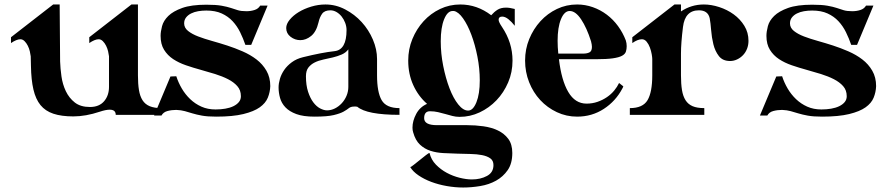

<svg xmlns="http://www.w3.org/2000/svg" viewBox="-20 -529 3946 856"><path d="M246 -509 248 -255Q249 -224 254 -188.5Q259 -153 273.5 -122.5Q288 -92 313.5 -72Q339 -52 381 -52Q422 -52 444 -77.5Q466 -103 466 -142V-278Q465 -287 462 -300Q459 -313 453 -325Q447 -337 438.5 -345.5Q430 -354 420 -354Q403 -354 378 -337V-363L566 -509H595V-193Q595 -155 599.5 -127.5Q604 -100 615.5 -82Q627 -64 647.5 -55.5Q668 -47 700 -47V-17H483H496Q496 -40 469 -40Q452 -40 425 -31Q362 -10 307 -10Q254 -10 218 -22Q182 -34 160.5 -60.5Q139 -87 129 -130Q119 -173 118 -235L117 -278Q116 -287 113 -300Q110 -313 104 -325Q98 -337 89.5 -345.5Q81 -354 71 -354Q54 -354 29 -337V-363L217 -509Z M766 -39Q745 -39 726.5 -34Q708 -29 700 -14H667L740 -188L766 -189Q775 -161 790.5 -134.5Q806 -108 828 -87Q850 -66 878 -53.5Q906 -41 941 -41Q964 -41 984.5 -44.5Q1005 -48 1020.5 -55.5Q1036 -63 1045 -74Q1054 -85 1054 -100Q1054 -127 1038 -145Q1022 -163 996.5 -176Q971 -189 939 -199Q907 -209 874 -218Q841 -227 809 -238Q777 -249 752 -265.5Q727 -282 711.5 -307Q696 -332 696 -369Q696 -388 702.5 -412.5Q709 -437 730.5 -458Q752 -479 792.5 -493.5Q833 -508 900 -508Q943 -508 968 -503.5Q993 -499 1009.5 -493.5Q1026 -488 1040.5 -483.5Q1055 -479 1079 -479Q1098 -479 1115 -484.5Q1132 -490 1140 -504H1173L1100 -329H1074Q1064 -358 1050.5 -385.5Q1037 -413 1017 -434.5Q997 -456 968.5 -469Q940 -482 900 -482Q881 -482 863.5 -479Q846 -476 832 -469Q818 -462 809.5 -451Q801 -440 801 -425Q801 -405 818.5 -391Q836 -377 863.5 -366.5Q891 -356 925 -346.5Q959 -337 993 -326Q1027 -315 1061.5 -300Q1096 -285 1123.5 -264Q1151 -243 1168 -213.5Q1185 -184 1185 -145Q1184 -118 1174 -93.5Q1164 -69 1138 -50.5Q1112 -32 1065 -20.5Q1018 -9 944 -9Q905 -9 880.5 -13.5Q856 -18 838 -23.5Q820 -29 804 -33.5Q788 -38 766 -39Z M1661 -193Q1661 -118 1681.5 -82.5Q1702 -47 1761 -47V-17Q1616 -17 1573 -53Q1570 -54 1566.5 -54Q1563 -54 1560 -54Q1544 -54 1535.5 -47Q1527 -40 1512 -31.5Q1497 -23 1468 -16Q1439 -9 1382 -9Q1332 -9 1301 -20.5Q1270 -32 1252.5 -50.5Q1235 -69 1228.5 -92.5Q1222 -116 1222 -139Q1222 -157 1228 -177.5Q1234 -198 1247 -217Q1260 -236 1281 -251.5Q1302 -267 1331 -274Q1416 -295 1472 -301Q1525 -307 1525 -395Q1525 -411 1519 -427Q1513 -443 1503 -455.5Q1493 -468 1480 -475.5Q1467 -483 1453 -483Q1427 -483 1416 -467.5Q1405 -452 1400 -429Q1390 -387 1367 -368.5Q1344 -350 1319 -350Q1295 -350 1275.5 -365Q1256 -380 1256 -404Q1256 -422 1271.5 -441Q1287 -460 1311.5 -475Q1336 -490 1367.5 -499.5Q1399 -509 1431 -509Q1477 -509 1519 -487Q1561 -465 1592.5 -430.5Q1624 -396 1642.5 -352.5Q1661 -309 1661 -266ZM1533 -309Q1522 -294 1503.5 -286Q1485 -278 1464 -273Q1443 -268 1421.5 -263.5Q1400 -259 1383 -250.5Q1366 -242 1355 -228Q1344 -214 1344 -189Q1344 -149 1353.5 -120Q1363 -91 1377 -72.5Q1391 -54 1407.5 -45.5Q1424 -37 1438 -37Q1456 -37 1473 -45.5Q1490 -54 1503.5 -68.5Q1517 -83 1525 -102Q1533 -121 1533 -142Z M1822 61Q1819 52 1819 40Q1819 10 1835.5 -21Q1852 -52 1884 -66Q1845 -100 1822.5 -149.5Q1800 -199 1800 -259Q1800 -310 1818.5 -355Q1837 -400 1868.5 -434.5Q1900 -469 1942 -489Q1984 -509 2032 -509Q2107 -509 2170 -461Q2183 -476 2198 -485.5Q2213 -495 2236 -495Q2252 -495 2275 -489V-414Q2261 -432 2246.5 -443.5Q2232 -455 2219 -455Q2203 -455 2203 -441Q2203 -431 2218 -409Q2265 -339 2265 -259Q2265 -207 2245.5 -161.5Q2226 -116 2193.5 -82Q2161 -48 2118.5 -28Q2076 -8 2029 -8Q2012 -8 1997 -12Q1982 -16 1966 -20.5Q1950 -25 1933 -29Q1916 -33 1897 -33Q1871 -33 1871 -2Q1871 29 1928 29H2063Q2099 29 2135 34Q2171 39 2199.5 52.5Q2228 66 2246 90Q2264 114 2264 153Q2264 200 2243.5 229.5Q2223 259 2191.5 276.5Q2160 294 2121 300.5Q2082 307 2045 307Q2009 307 1972 300.5Q1935 294 1903 282Q1871 270 1846 253Q1821 236 1809 216Q1812 216 1824.5 206Q1837 196 1851.5 184.5Q1866 173 1878.5 163Q1891 153 1895 153Q1902 183 1923.5 205Q1945 227 1972 241.5Q1999 256 2029 263.5Q2059 271 2084 271Q2122 271 2151 255.5Q2180 240 2180 207Q2180 187 2166 177Q2152 167 2129 162.5Q2106 158 2077.5 157.5Q2049 157 2019 156Q1988 155 1957 153.5Q1926 152 1899.5 143.5Q1873 135 1852.5 116Q1832 97 1822 61ZM2004 -480H1998Q1975 -480 1960 -443Q1945 -406 1945 -345Q1945 -290 1956 -235Q1967 -180 1984 -135.5Q2001 -91 2023 -63.5Q2045 -36 2067 -36Q2089 -36 2104 -73Q2119 -110 2119 -171Q2119 -223 2108.5 -276.5Q2098 -330 2081.5 -374Q2065 -418 2044.5 -447Q2024 -476 2004 -480Z M2553 -509Q2589 -509 2623 -497Q2657 -485 2685.5 -463.5Q2714 -442 2735.5 -412.5Q2757 -383 2770 -349Q2774 -337 2774 -323Q2774 -310 2770.5 -299Q2767 -288 2753.5 -280.5Q2740 -273 2712.5 -269Q2685 -265 2638 -265H2472Q2483 -171 2513.5 -119Q2544 -67 2595 -67Q2621 -67 2644 -75Q2667 -83 2686 -96Q2705 -109 2718.5 -125.5Q2732 -142 2740 -159L2759 -144Q2758 -141 2757 -139Q2756 -137 2755 -135Q2725 -78 2672 -43.5Q2619 -9 2553 -9Q2505 -9 2462.5 -29Q2420 -49 2388.5 -83Q2357 -117 2339 -162.5Q2321 -208 2321 -259Q2321 -310 2339.5 -355Q2358 -400 2389.5 -434.5Q2421 -469 2463 -489Q2505 -509 2553 -509ZM2469 -290H2580Q2597 -290 2608 -295.5Q2619 -301 2619 -320Q2619 -325 2618 -331Q2617 -337 2615 -345Q2596 -405 2571 -442.5Q2546 -480 2520 -480Q2496 -480 2481 -443.5Q2466 -407 2466 -347Q2466 -320 2469 -290Z M2888 -193V-266Q2888 -273 2885.5 -287.5Q2883 -302 2877.5 -317Q2872 -332 2863 -343Q2854 -354 2842 -354Q2823 -354 2799 -337V-363L2987 -509H3016V-478Q3062 -509 3118 -509Q3151 -509 3186.5 -497.5Q3222 -486 3251 -465Q3280 -444 3298.5 -414Q3317 -384 3317 -347Q3317 -328 3310.5 -311.5Q3304 -295 3292.5 -283Q3281 -271 3266 -264Q3251 -257 3235 -257Q3202 -257 3185 -279Q3168 -301 3160.5 -331.5Q3153 -362 3150.5 -394.5Q3148 -427 3144 -448Q3136 -483 3096 -483Q3034 -483 3025 -409Q3016 -337 3016 -290V-193Q3016 -155 3020.5 -127.5Q3025 -100 3036.5 -82Q3048 -64 3068 -55.5Q3088 -47 3120 -47V-17H2788V-47Q2846 -47 2867 -82.5Q2888 -118 2888 -193Z M3467 -39Q3446 -39 3427.5 -34Q3409 -29 3401 -14H3368L3441 -188L3467 -189Q3476 -161 3491.5 -134.5Q3507 -108 3529 -87Q3551 -66 3579 -53.5Q3607 -41 3642 -41Q3665 -41 3685.5 -44.5Q3706 -48 3721.5 -55.5Q3737 -63 3746 -74Q3755 -85 3755 -100Q3755 -127 3739 -145Q3723 -163 3697.5 -176Q3672 -189 3640 -199Q3608 -209 3575 -218Q3542 -227 3510 -238Q3478 -249 3453 -265.5Q3428 -282 3412.5 -307Q3397 -332 3397 -369Q3397 -388 3403.5 -412.5Q3410 -437 3431.5 -458Q3453 -479 3493.5 -493.5Q3534 -508 3601 -508Q3644 -508 3669 -503.5Q3694 -499 3710.5 -493.5Q3727 -488 3741.5 -483.5Q3756 -479 3780 -479Q3799 -479 3816 -484.5Q3833 -490 3841 -504H3874L3801 -329H3775Q3765 -358 3751.5 -385.5Q3738 -413 3718 -434.5Q3698 -456 3669.5 -469Q3641 -482 3601 -482Q3582 -482 3564.5 -479Q3547 -476 3533 -469Q3519 -462 3510.5 -451Q3502 -440 3502 -425Q3502 -405 3519.5 -391Q3537 -377 3564.5 -366.5Q3592 -356 3626 -346.5Q3660 -337 3694 -326Q3728 -315 3762.5 -300Q3797 -285 3824.5 -264Q3852 -243 3869 -213.5Q3886 -184 3886 -145Q3885 -118 3875 -93.5Q3865 -69 3839 -50.5Q3813 -32 3766 -20.5Q3719 -9 3645 -9Q3606 -9 3581.5 -13.5Q3557 -18 3539 -23.5Q3521 -29 3505 -33.5Q3489 -38 3467 -39Z"/></svg>

Font: CatShop
Style: Regular
Weight: 400
Designer: Peter Wiegel
Foundry: Peter Wiegel
Version: Version 1.000 2009 initial release